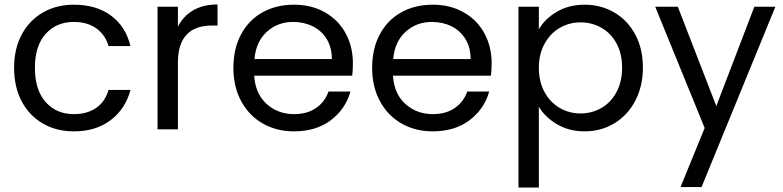

<svg xmlns="http://www.w3.org/2000/svg" viewBox="-20 -578 3499 858"><path d="M43 -275Q43 -360 77 -423.5Q111 -487 171.5 -522Q232 -557 310 -557Q411 -557 476.5 -508Q542 -459 563 -372H465Q451 -422 410.5 -451Q370 -480 310 -480Q232 -480 184 -426.5Q136 -373 136 -275Q136 -176 184 -122Q232 -68 310 -68Q370 -68 410 -96Q450 -124 465 -176H563Q541 -92 475 -41.5Q409 9 310 9Q232 9 171.5 -26Q111 -61 77 -125Q43 -189 43 -275Z M775 -459Q799 -506 843.5 -532Q888 -558 952 -558V-464H928Q775 -464 775 -298V0H684V-548H775Z M1557 -295Q1557 -269 1554 -240H1116Q1121 -159 1171.5 -113.5Q1222 -68 1294 -68Q1353 -68 1392.5 -95.5Q1432 -123 1448 -169H1546Q1524 -90 1458 -40.5Q1392 9 1294 9Q1216 9 1154.5 -26Q1093 -61 1058 -125.5Q1023 -190 1023 -275Q1023 -360 1057 -424Q1091 -488 1152.5 -522.5Q1214 -557 1294 -557Q1372 -557 1432 -523Q1492 -489 1524.5 -429.5Q1557 -370 1557 -295ZM1463 -314Q1463 -366 1440 -403.5Q1417 -441 1377.5 -460.5Q1338 -480 1290 -480Q1221 -480 1172.5 -436Q1124 -392 1117 -314Z M2177 -295Q2177 -269 2174 -240H1736Q1741 -159 1791.5 -113.5Q1842 -68 1914 -68Q1973 -68 2012.5 -95.5Q2052 -123 2068 -169H2166Q2144 -90 2078 -40.5Q2012 9 1914 9Q1836 9 1774.5 -26Q1713 -61 1678 -125.5Q1643 -190 1643 -275Q1643 -360 1677 -424Q1711 -488 1772.5 -522.5Q1834 -557 1914 -557Q1992 -557 2052 -523Q2112 -489 2144.5 -429.5Q2177 -370 2177 -295ZM2083 -314Q2083 -366 2060 -403.5Q2037 -441 1997.5 -460.5Q1958 -480 1910 -480Q1841 -480 1792.5 -436Q1744 -392 1737 -314Z M2388 -447Q2415 -494 2468.5 -525.5Q2522 -557 2593 -557Q2666 -557 2725.5 -522Q2785 -487 2819 -423.5Q2853 -360 2853 -276Q2853 -193 2819 -128Q2785 -63 2725.5 -27Q2666 9 2593 9Q2523 9 2469.5 -22.5Q2416 -54 2388 -101V260H2297V-548H2388ZM2760 -276Q2760 -338 2735 -384Q2710 -430 2667.5 -454Q2625 -478 2574 -478Q2524 -478 2481.5 -453.5Q2439 -429 2413.5 -382.5Q2388 -336 2388 -275Q2388 -213 2413.5 -166.5Q2439 -120 2481.5 -95.5Q2524 -71 2574 -71Q2625 -71 2667.5 -95.5Q2710 -120 2735 -166.5Q2760 -213 2760 -276Z M3445 -548 3115 258H3021L3129 -6L2908 -548H3009L3181 -104L3351 -548Z"/></svg>

Font: Fz Poppins
Style: Regular
Weight: 400
Designer: Ninad Kale (Devanagari), Jonny Pinhorn (Latin)
Foundry: Indian Type Foundry
Version: Vit hóa bi Vntype.Com & FontZin.Com